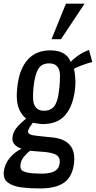

<svg xmlns="http://www.w3.org/2000/svg" viewBox="-35 -866 532 1066"><path d="M251 -648.4 331.1 -845.7H434.6L303.7 -648.4ZM189 180.2Q157.7 180.2 134.3 179Q110.8 177.7 85.2 174.6Q59.6 171.4 42.2 165Q24.9 158.7 10.5 148.9Q-3.9 139.2 -9.8 124Q-14.2 112.8 -14.6 98.6Q-14.6 94.2 -14.2 89.4Q-9.3 44.9 18.3 11.7Q45.9 -21.5 84.5 -40.5Q58.1 -48.8 44.9 -65.4Q33.7 -79.1 33.7 -95.7Q33.7 -98.6 34.2 -102.1Q37.1 -131.3 55.2 -154.3Q73.2 -177.2 109.9 -207.5Q78.1 -234.4 65.9 -274.4Q58.1 -299.8 58.1 -335Q58.1 -356 61 -380.9Q71.3 -481 117.9 -533.7Q164.6 -586.4 244.1 -586.4Q333 -586.4 357.4 -522Q365.2 -532.2 389.9 -551Q414.6 -569.8 441.4 -581.5L459 -588.9L477.5 -521.5Q456.5 -517.1 420.4 -503.7Q384.3 -490.2 375.5 -483.4Q380.9 -465.8 382.8 -433.6Q383.8 -419.4 383.8 -406.7Q383.8 -390.6 382.3 -377.4Q372.6 -282.7 329.8 -230Q287.1 -177.2 201.7 -177.2Q192.4 -177.2 170.9 -180.4Q149.4 -183.6 147 -184.6Q147 -184.1 140.1 -174.6Q133.3 -165 130.9 -161.4Q128.4 -157.7 124.8 -150.1Q121.1 -142.6 120.6 -137.2Q120.1 -126.5 131.1 -120.6Q142.1 -114.7 167 -112.3Q169.9 -111.3 212.2 -107.4Q254.4 -103.5 255.9 -103Q377.4 -90.3 377.4 15.6Q377.4 25.9 376.5 36.6Q368.2 113.3 322.5 146.7Q276.9 180.2 189 180.2ZM196.8 98.1Q244.1 98.1 268.6 84.2Q293 70.3 296.4 39.6Q296.9 35.2 296.9 31.2Q296.9 9.8 283.2 -2Q267.6 -15.6 221.2 -21.5L132.3 -28.8Q115.2 -17.1 98.1 3.9Q81.1 24.9 78.6 48.8Q78.1 52.2 78.1 55.7Q78.1 69.3 84.5 77.1Q92.3 86.9 118.9 92.5Q145.5 98.1 196.8 98.1ZM209 -251Q227.5 -251 241.5 -257.1Q255.4 -263.2 264.2 -273.4Q272.9 -283.7 279.3 -301Q285.6 -318.4 288.8 -336.4Q292 -354.5 294.9 -380.9Q297.9 -413.1 297.9 -438.5Q297.9 -445.3 297.9 -451.2Q296.9 -480.5 282.5 -497.3Q268.1 -514.2 238.3 -514.2Q194.8 -514.2 176.5 -481.7Q158.2 -449.2 150.9 -380.9Q148.4 -353.5 148.4 -330.1Q148.4 -322.3 148.9 -315.4Q149.9 -286.6 164.8 -268.8Q179.7 -251 209 -251Z"/></svg>

Font: Oswald
Style: Regular
Weight: 400
Designer: Vernon Adams
Foundry: Vernon Adams
Version: 3.0; ttfautohint (v0.94.23-7a4d-dirty) -l 8 -r 50 -G 200 -x 